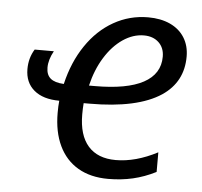

<svg xmlns="http://www.w3.org/2000/svg" viewBox="-45 -590 682 647"><g transform="rotate(5 296.5 -267.0)"><path d="M154.8 -197.3Q154.8 -220.7 156.7 -238.3Q101.6 -238.3 71 -264.2Q40.5 -290 40.5 -335.4Q40.5 -373 59.1 -402.8H124Q107.4 -373 107.4 -346.2Q107.4 -321.8 121.8 -309.6Q136.2 -297.4 167 -295.9Q184.6 -371.1 222.7 -427.2Q260.7 -483.4 314.5 -513.9Q368.2 -544.4 431.2 -544.4Q473.6 -544.4 505.4 -529.8Q537.1 -515.1 554.2 -487.8Q571.3 -460.4 571.3 -423.8Q571.3 -337.9 501 -290.5Q420.9 -237.3 259.3 -237.3H239.3Q237.8 -219.7 237.8 -199.2Q237.8 -128.9 270 -92.3Q302.2 -55.7 363.3 -55.7Q430.7 -55.7 504.4 -94.2V-27.8Q465.8 -8.3 426.8 0.7Q387.7 9.8 343.3 9.8Q283.7 9.8 241.5 -14.9Q199.2 -39.6 177 -86.2Q154.8 -132.8 154.8 -197.3ZM271.5 -297.9Q380.4 -297.9 435.8 -327.9Q491.2 -357.9 491.2 -416.5Q491.2 -446.3 472.2 -464.4Q453.1 -482.4 421.9 -482.4Q385.3 -482.4 350.8 -459Q316.4 -435.5 290.5 -393.6Q264.6 -351.6 252 -297.9Z"/></g></svg>

Font: Viking Open Sans
Style: Italic
Weight: 400
Italic angle: -12°
Foundry: Ascender Corporation
Version: Version 2.000